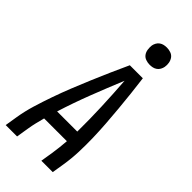

<svg xmlns="http://www.w3.org/2000/svg" viewBox="-292 -1019 1085 1085"><g transform="rotate(45 250.0 -477.0)"><path d="M6 0 18 -74Q27 -130 44 -186Q61 -242 80.5 -297.5Q100 -353 122 -408Q144 -463 167 -517.5Q190 -572 214 -626.5Q238 -681 263 -735H367Q374 -681 380 -626.5Q386 -572 391 -517.5Q396 -463 400 -408Q404 -353 405.5 -297.5Q407 -242 405 -186Q403 -130 394 -74L382 0H291L303 -74Q307 -100 310 -127Q313 -154 315 -180H133Q126 -154 119.5 -127Q113 -100 109 -74L97 0ZM157 -260H318Q319 -359 315 -457Q311 -555 304 -652Q264 -555 226 -457Q188 -359 157 -260ZM340 -816Q324 -816 308.5 -821.5Q293 -827 284 -839.5Q275 -852 272.5 -868.5Q270 -885 272 -902Q274 -913 280 -924Q286 -935 296 -942Q306 -949 317.5 -951.5Q329 -954 341 -954Q357 -954 372.5 -948.5Q388 -943 397 -930.5Q406 -918 409 -901.5Q412 -885 409 -868Q407 -857 401 -846Q395 -835 385 -828Q375 -821 363.5 -818.5Q352 -816 340 -816Z"/></g></svg>

Font: Iosevka Term Curly Medium
Style: Italic
Weight: 500
Italic angle: -9°
Designer: Belleve Invis
Foundry: Belleve Invis
Version: Version 32.3.0